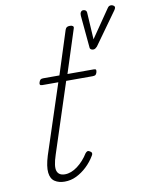

<svg xmlns="http://www.w3.org/2000/svg" viewBox="-89 -858 725 939"><g transform="rotate(-10 273.0 -389.0)"><path d="M156 16Q127 16 107 3Q87 -10 83.5 -41Q80 -72 96 -124L209 -468H130Q120 -468 118 -472.5Q116 -477 119 -485Q122 -493 126 -496.5Q130 -500 140 -500H220L289 -715Q292 -723 297 -726.5Q302 -730 313 -730Q322 -730 327 -726Q332 -722 329 -714L260 -500H390Q400 -500 401.5 -496Q403 -492 401 -484Q398 -474 393.5 -471Q389 -468 379 -468H248L135 -122Q116 -65 124.5 -42Q133 -19 163 -19Q194 -19 225.5 -42.5Q257 -66 280 -103Q285 -109 290 -111Q295 -113 303 -108Q311 -103 311.5 -97.5Q312 -92 308 -86Q290 -56 266 -33.5Q242 -11 214.5 2.5Q187 16 156 16ZM527 -794Q536 -794 543 -787.5Q550 -781 539 -766L425 -607Q421 -603 416.5 -599.5Q412 -596 405 -596Q399 -596 394.5 -599Q390 -602 389 -606L374 -769Q373 -780 377.5 -787Q382 -794 390 -794Q395 -794 400.5 -791Q406 -788 407 -779L415 -645L509 -782Q514 -790 518.5 -792Q523 -794 527 -794Z"/></g></svg>

Font: Playwrite CU Thin
Style: Regular
Weight: 250
Designer: Veronika Burian, José Scaglione
Foundry: TypeTogether
Version: Version 1.002